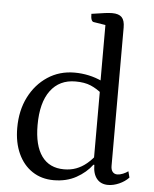

<svg xmlns="http://www.w3.org/2000/svg" viewBox="-53 -779 668 835"><g transform="rotate(5 281.0 -361.0)"><path d="M212 12Q159 12 119 -14.5Q79 -41 57 -89Q35 -137 35 -201Q35 -277 64.5 -335.5Q94 -394 145.5 -428Q197 -462 263 -462Q294 -462 324.5 -455.5Q355 -449 385 -435L378 -420V-693L390 -678L327 -688Q313 -689 313 -723Q351 -729 371 -731.5Q391 -734 403 -734Q432 -734 445 -720.5Q458 -707 458 -676V-72Q458 -55 465.5 -46Q473 -37 486 -37Q497 -37 510.5 -42.5Q524 -48 533 -55L540 -28Q523 -10 498 1Q473 12 450 12Q418 12 400.5 -9.5Q383 -31 383 -70H379Q353 -35 310.5 -11.5Q268 12 212 12ZM253 -39Q282 -39 306 -48Q330 -57 350.5 -74Q371 -91 389 -114L379 -94V-404L389 -380Q364 -401 337 -412.5Q310 -424 270 -424Q200 -424 161 -371.5Q122 -319 122 -221Q122 -132 155.5 -85.5Q189 -39 253 -39Z"/></g></svg>

Font: Petrona
Style: Regular
Weight: 400
Designer: Ringo R. Seeber
Foundry: Ringo R. Seeber
Version: Version 2.001; ttfautohint (v1.8.3)